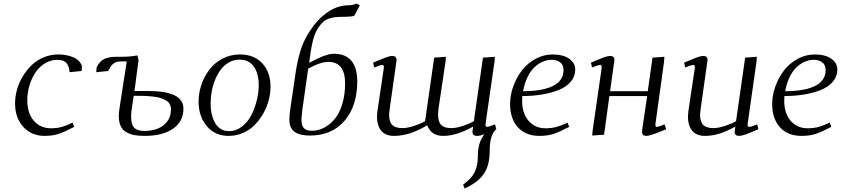

<svg xmlns="http://www.w3.org/2000/svg" viewBox="-20 -759 4739 1082"><path d="M64.9 -176.8Q64.9 -214.8 75.9 -253.9Q86.9 -293 108.2 -328.4Q129.4 -363.8 158.2 -391.6Q187 -419.4 226.1 -435.8Q265.1 -452.1 308.1 -452.1Q354.5 -452.1 392.3 -436.5Q430.2 -420.9 441.9 -386.2L439.9 -358.9L372.1 -352.1Q369.6 -386.2 354.2 -404.1Q338.9 -421.9 303.2 -421.9Q266.1 -421.9 233.9 -402.3Q201.7 -382.8 179.9 -350.6Q158.2 -318.4 146 -277.3Q133.8 -236.3 133.8 -193.8Q133.8 -120.6 170.7 -78.4Q207.5 -36.1 267.1 -36.1Q301.3 -36.1 328.1 -43.7Q355 -51.3 389.2 -67.9L397.9 -43.9Q343.8 -15.6 310.1 -4.4Q276.4 6.8 231 6.8Q157.7 6.8 111.3 -43.9Q64.9 -94.7 64.9 -176.8Z M522.5 -352.1 524.4 -378.9Q540.5 -412.6 565.7 -425.8Q590.8 -439 636.7 -439H667.5Q712.4 -439 754.4 -446.8L760.7 -419.9L737.8 -246.1H816.4Q1013.7 -246.1 1013.7 -147Q1013.7 -74.2 955.3 -33.7Q897 6.8 794.4 6.8Q761.7 6.8 738 2.4Q714.4 -2 692.9 -13.4Q671.4 -24.9 660.4 -48.1Q649.4 -71.3 649.4 -106Q649.4 -123.5 654.8 -157.2L694.3 -413.1H665.5Q636.7 -413.1 622.1 -402.8Q607.4 -392.6 596.7 -372.1L589.4 -358.9ZM718.8 -101.1Q718.8 -58.1 736.1 -39.6Q753.4 -21 791.5 -21Q833 -21 866.5 -33.4Q899.9 -45.9 921.6 -73.7Q943.4 -101.6 943.4 -141.1Q943.4 -158.7 936.5 -171.9Q929.7 -185.1 915 -193.4Q900.4 -201.7 883.5 -207Q866.7 -212.4 840.3 -215.1Q814 -217.8 790.5 -218.5Q767.1 -219.2 733.4 -219.2L721.7 -140.1Q718.8 -117.2 718.8 -101.1Z M1099.1 -187Q1099.1 -233.9 1114.7 -280.3Q1130.4 -326.7 1158.9 -365.2Q1187.5 -403.8 1232.9 -428Q1278.3 -452.1 1332 -452.1Q1411.6 -452.1 1458 -402.3Q1504.4 -352.5 1504.4 -270Q1504.4 -233.4 1494.4 -194.8Q1484.4 -156.2 1464.1 -120.1Q1443.8 -84 1416.3 -55.7Q1388.7 -27.3 1350.1 -10.3Q1311.5 6.8 1268.1 6.8Q1191.4 6.8 1145.3 -48.3Q1099.1 -103.5 1099.1 -187ZM1167 -176.8Q1167 -109.4 1193.1 -64.7Q1219.2 -20 1271 -20Q1310.1 -20 1343 -45.2Q1376 -70.3 1396 -109.6Q1416 -148.9 1427 -193.1Q1438 -237.3 1438 -278.8Q1438 -344.2 1410.6 -383.5Q1383.3 -422.9 1329.1 -422.9Q1297.9 -422.9 1270.8 -407.7Q1243.7 -392.6 1224.9 -367.7Q1206.1 -342.8 1192.9 -310.8Q1179.7 -278.8 1173.3 -244.6Q1167 -210.4 1167 -176.8Z M1610.8 -85Q1610.8 -110.8 1615.7 -143.1L1646 -350.1Q1658.7 -434.1 1680.2 -494.1Q1701.7 -554.2 1748 -615.2Q1789.1 -668.9 1839.6 -699Q1890.1 -729 1941.9 -729Q1966.3 -729 1989.7 -738.8L2007.8 -729L1976.1 -669.9Q1959 -664.1 1904.8 -664.1Q1860.4 -664.1 1832.3 -653.8Q1804.2 -643.6 1784.2 -617.2Q1760.3 -586.4 1748.8 -549.6Q1737.3 -512.7 1729 -454.1L1722.2 -404.8Q1816.4 -456.1 1860.8 -456.1Q1993.2 -456.1 1993.2 -298.8Q1993.2 -162.6 1922.1 -78.9Q1851.1 4.9 1726.1 4.9Q1668.9 4.9 1639.9 -16.1Q1610.8 -37.1 1610.8 -85ZM1678.7 -87.9Q1678.7 -50.3 1693.1 -36.1Q1707.5 -22 1736.8 -22Q1772.9 -22 1806.4 -39.3Q1839.8 -56.6 1866.5 -88.9Q1893.1 -121.1 1908.9 -173.1Q1924.8 -225.1 1924.8 -289.1Q1924.8 -410.2 1830.1 -410.2Q1785.2 -410.2 1716.8 -372.1L1684.1 -143.1Q1678.7 -93.8 1678.7 -87.9Z M2082.5 -405.8Q2137.2 -429.2 2157.7 -436.5Q2178.2 -443.8 2190.4 -443.8Q2214.8 -443.8 2214.8 -420.9Q2214.8 -419.4 2214.4 -416.7Q2213.9 -414.1 2213.4 -409.4Q2212.9 -404.8 2212.4 -401.9L2176.8 -150.9Q2172.9 -120.6 2172.9 -111.8Q2172.9 -71.8 2190.9 -54.4Q2209 -37.1 2247.6 -37.1Q2275.9 -37.1 2314.2 -49.8Q2352.5 -62.5 2375.5 -76.2L2426.8 -434.1L2492.7 -439L2490.7 -411.1L2451.7 -150.9Q2448.7 -128.4 2448.7 -111.8Q2448.7 -71.8 2466.8 -54.4Q2484.9 -37.1 2523.4 -37.1Q2551.3 -37.1 2589.4 -49.8Q2627.4 -62.5 2650.4 -76.2L2701.7 -434.1L2768.6 -439L2766.6 -411.1L2716.8 -64.9Q2713.9 -43.9 2723.6 -43.9Q2733.9 -43.9 2769.5 -58.1L2776.9 -30.8Q2739.7 -1.5 2739.7 91.8Q2739.7 171.4 2707 220Q2674.3 268.6 2598.6 303.2L2589.8 282.2Q2620.1 258.3 2637 238.5Q2653.8 218.8 2663.3 189.9Q2672.9 161.1 2672.9 121.1Q2672.9 42.5 2710.4 -2.9Q2685.5 6.8 2667.5 6.8Q2642.6 6.8 2642.6 -16.1Q2642.6 -19.5 2644.5 -33.2L2646.5 -45.9Q2553.7 6.8 2477.5 6.8Q2409.2 6.8 2387.7 -53.2Q2288.6 6.8 2201.7 6.8Q2150.9 6.8 2127.7 -23.2Q2104.5 -53.2 2104.5 -99.1Q2104.5 -114.7 2107.4 -136.2L2142.6 -372.1Q2145.5 -393.1 2135.7 -393.1Q2124.5 -393.1 2088.9 -378.9Z M2854.5 -172.9Q2854.5 -222.2 2872.3 -271.7Q2890.1 -321.3 2920.9 -361.6Q2951.7 -401.9 2997.3 -427Q3043 -452.1 3093.8 -452.1Q3152.8 -452.1 3187.3 -428.5Q3221.7 -404.8 3221.7 -367.2Q3221.7 -328.1 3196.3 -298.3Q3170.9 -268.6 3127.4 -251.5Q3084 -234.4 3032.7 -226.1Q2981.4 -217.8 2923.3 -217.8Q2922.4 -205.6 2922.4 -191.9Q2922.4 -120.1 2958.7 -78.1Q2995.1 -36.1 3054.7 -36.1Q3089.4 -36.1 3117.2 -43.9Q3145 -51.8 3178.7 -67.9L3187.5 -43.9Q3133.3 -15.6 3099.6 -4.4Q3065.9 6.8 3020.5 6.8Q2942.4 6.8 2898.4 -41.7Q2854.5 -90.3 2854.5 -172.9ZM2927.7 -245.1Q2977.5 -245.1 3017.8 -251.5Q3058.1 -257.8 3089.6 -271.5Q3121.1 -285.2 3138.4 -308.6Q3155.8 -332 3155.8 -363.8Q3155.8 -393.1 3137 -407.5Q3118.2 -421.9 3088.4 -421.9Q3064.5 -421.9 3041 -412.4Q3017.6 -402.8 2994.9 -383.1Q2972.2 -363.3 2954.3 -327.6Q2936.5 -292 2927.7 -245.1Z M3310.1 -405.8Q3364.7 -429.2 3385.3 -436.5Q3405.8 -443.8 3418 -443.8Q3442.4 -443.8 3442.4 -420.9Q3442.4 -419.4 3441.9 -416.7Q3441.4 -414.1 3440.9 -409.4Q3440.4 -404.8 3439.9 -401.9L3418 -245.1H3630.4L3657.2 -434.1L3724.1 -439L3722.2 -411.1L3674.3 -64.9Q3672.9 -53.7 3674.1 -48.8Q3675.3 -43.9 3681.2 -43.9Q3690.4 -43.9 3725.1 -58.1L3734.4 -30.8Q3646 6.8 3623 6.8Q3598.1 6.8 3598.1 -16.1Q3598.1 -21.5 3600.1 -35.2L3627 -217.8H3414.1L3384.3 0L3317.4 4.9L3319.3 -20L3370.1 -372.1Q3373 -393.1 3363.3 -393.1Q3352.1 -393.1 3316.4 -378.9Z M3835 -405.8Q3889.6 -429.2 3910.2 -436.5Q3930.7 -443.8 3942.9 -443.8Q3967.3 -443.8 3967.3 -420.9Q3967.3 -419.4 3966.8 -416.7Q3966.3 -414.1 3965.8 -409.4Q3965.3 -404.8 3964.8 -401.9L3929.2 -150.9Q3925.3 -120.6 3925.3 -111.8Q3925.3 -71.8 3943.4 -54.4Q3961.4 -37.1 4000 -37.1Q4028.3 -37.1 4066.7 -49.8Q4105 -62.5 4127.9 -76.2L4179.2 -434.1L4245.1 -439L4243.2 -411.1L4193.8 -64.9Q4190.9 -43.9 4201.2 -43.9Q4211.4 -43.9 4247.1 -58.1L4253.9 -30.8Q4201.7 -8.3 4179.7 -0.7Q4157.7 6.8 4145 6.8Q4120.1 6.8 4120.1 -16.1Q4120.1 -19.5 4122.1 -33.2L4124 -45.9Q4031.2 6.8 3954.1 6.8Q3903.3 6.8 3880.1 -23.2Q3856.9 -53.2 3856.9 -99.1Q3856.9 -114.7 3859.9 -136.2L3895 -372.1Q3897.9 -393.1 3888.2 -393.1Q3877 -393.1 3841.3 -378.9Z M4331.5 -172.9Q4331.5 -222.2 4349.4 -271.7Q4367.2 -321.3 4397.9 -361.6Q4428.7 -401.9 4474.4 -427Q4520 -452.1 4570.8 -452.1Q4629.9 -452.1 4664.3 -428.5Q4698.7 -404.8 4698.7 -367.2Q4698.7 -328.1 4673.3 -298.3Q4647.9 -268.6 4604.5 -251.5Q4561 -234.4 4509.8 -226.1Q4458.5 -217.8 4400.4 -217.8Q4399.4 -205.6 4399.4 -191.9Q4399.4 -120.1 4435.8 -78.1Q4472.2 -36.1 4531.7 -36.1Q4566.4 -36.1 4594.2 -43.9Q4622.1 -51.8 4655.8 -67.9L4664.6 -43.9Q4610.4 -15.6 4576.7 -4.4Q4543 6.8 4497.6 6.8Q4419.4 6.8 4375.5 -41.7Q4331.5 -90.3 4331.5 -172.9ZM4404.8 -245.1Q4454.6 -245.1 4494.9 -251.5Q4535.2 -257.8 4566.7 -271.5Q4598.1 -285.2 4615.5 -308.6Q4632.8 -332 4632.8 -363.8Q4632.8 -393.1 4614 -407.5Q4595.2 -421.9 4565.4 -421.9Q4541.5 -421.9 4518.1 -412.4Q4494.6 -402.8 4471.9 -383.1Q4449.2 -363.3 4431.4 -327.6Q4413.6 -292 4404.8 -245.1Z"/></svg>

Font: Dehuti Alt
Style: Italic
Weight: 400
Version: Version 1.2